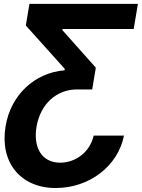

<svg xmlns="http://www.w3.org/2000/svg" viewBox="-20 -747 726 983"><path d="M614.7 -52.6H459.5C441.4 29.8 368.6 85.9 288 85.9C193.2 85.9 149.5 7.8 166.9 -97.3C186.4 -215.9 271.3 -289.1 373.2 -289.1H452.1L470.5 -400.6L299.4 -592.7L300.1 -598.4H664.4L686.1 -727.3H130.7L112.2 -616.5L311.8 -394.2L310.7 -387.1C156.2 -374.6 34.8 -259.9 8.5 -100.1C-22 83.1 83.8 215.6 265.3 215.6C436.4 215.6 583.5 104.4 614.7 -52.6Z"/></svg>

Font: Magic Ui Pro
Style: Bold Italic
Weight: 700
Italic angle: -9.39999°
Designer: Stefan Endress, Andreas Faust
Version: Version 1.000;FEAKit 1.0